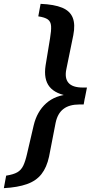

<svg xmlns="http://www.w3.org/2000/svg" viewBox="-84 -777 472 998"><path d="M361 -291 351 -234H329Q276 -234 245.5 -210.5Q215 -187 205 -138L171 37Q159 93 131.5 128Q104 163 56 180Q8 197 -64 201L-52 136Q-14 130 6 118.5Q26 107 37 84Q48 61 57 21L91 -125Q108 -197 156 -240Q204 -283 281 -287ZM127 -757Q198 -754 239 -737Q280 -720 294 -685Q308 -650 297 -594L261 -418Q251 -371 272 -346.5Q293 -322 346 -322H368L357 -266L280 -277Q205 -287 173.5 -326Q142 -365 153 -437L176 -577Q183 -618 181.5 -641.5Q180 -665 164.5 -676Q149 -687 115 -692Z"/></svg>

Font: Piazzolla Thin ExtraBold
Style: Italic
Weight: 800
Italic angle: -11.3°
Version: Version 2.005